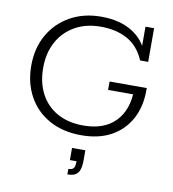

<svg xmlns="http://www.w3.org/2000/svg" viewBox="-88 -671 871 966"><g transform="rotate(10 347.0 -188.5)"><path d="M355 11Q261 11 191.5 -27.5Q122 -66 84.5 -134.5Q47 -203 47 -291Q47 -380 85.5 -448Q124 -516 193 -555Q262 -594 352 -594Q446 -594 509 -555.5Q572 -517 598 -446L579 -452V-583H623V-411H582Q552 -481 495 -512.5Q438 -544 358 -544Q283 -544 226.5 -512Q170 -480 139 -423Q108 -366 108 -290Q108 -215 137.5 -158.5Q167 -102 223 -70.5Q279 -39 356 -39Q463 -39 520.5 -98.5Q578 -158 578 -265L602 -237H449V-280H639V-270Q639 -184 604.5 -121Q570 -58 507 -23.5Q444 11 355 11ZM321 217V189Q341 189 348 179Q355 169 355 144H321V82H389V134Q389 161 383 180Q377 199 362.5 208Q348 217 321 217Z"/></g></svg>

Font: Rokkitt SemiBold Light
Style: Regular
Weight: 300
Version: Version 3.103